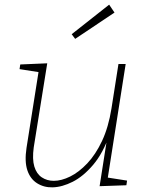

<svg xmlns="http://www.w3.org/2000/svg" viewBox="-20 -798 636 825"><path d="M206 7Q169 8 139.5 -10.5Q110 -29 97.5 -66.5Q85 -104 94 -163L147 -498L153 -487L64 -501L67 -521L183 -526L125 -165Q118 -114 127.5 -82.5Q137 -51 159.5 -36Q182 -21 211 -21Q244 -21 281.5 -39.5Q319 -58 355 -96Q391 -134 418.5 -192.5Q446 -251 459 -332L489 -523H520L442 -27L436 -36L526 -22L523 -2L408 2L442 -215L452 -223Q423 -140 380.5 -90Q338 -40 292.5 -17Q247 6 206 7ZM303 -631 288 -651 449 -778 472 -744Z"/></svg>

Font: Bitter Thin ExtraLight
Style: Italic
Weight: 250
Italic angle: -9°
Version: Version 2.002